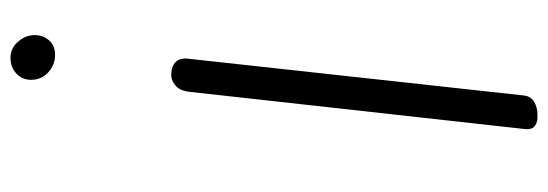

<svg xmlns="http://www.w3.org/2000/svg" viewBox="-360 -684 1045 366"><g transform="rotate(-90 163.0 -501.5)"><path d="M233.5 -665 163.5 -26Q162 -12.5 151.2 -6.2Q140.5 0 127.5 0Q114 1 106 -4.5Q98 -10 99.5 -24L170.5 -663.5Q172.5 -682 183 -690.5Q193.5 -699 205.5 -698Q219.5 -697.5 227.5 -689.5Q235.5 -681.5 233.5 -665ZM240.5 -919.5Q228.5 -919.5 217.8 -925.2Q207 -931 200.5 -940.8Q194 -950.5 193.5 -962Q192 -979.5 204 -992Q216 -1004.5 235.5 -1004.5Q253 -1004.5 265.2 -991Q277.5 -977.5 278.5 -961Q279.5 -944.5 269.5 -932Q259.5 -919.5 240.5 -919.5Z"/></g></svg>

Font: Edu NSW ACT Cursive
Style: Regular
Weight: 400
Designer: Tina and Corey Anderson, Eben Sorkin, Mirko Velimirovic
Foundry: Sorkin Type Co.
Version: Version 2.000